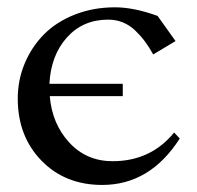

<svg xmlns="http://www.w3.org/2000/svg" viewBox="-20 -511 548 533"><path d="M417.5 -466.8 467.3 -397 405.3 -359.9Q393.6 -380.9 382.3 -396Q371.1 -411.1 355.7 -426Q340.3 -440.9 321.3 -448.7Q302.2 -456.5 280.3 -456.5Q210 -456.5 165.5 -406.7Q121.1 -356.9 117.2 -278.3H320.8V-244.1H118.2Q124.5 -167 172.4 -115.2Q220.2 -63.5 292.5 -63.5Q398.4 -63.5 463.4 -143.1L479 -126.5Q396.5 2.4 263.7 2.4Q160.6 2.4 95 -65.2Q29.3 -132.8 29.3 -237.3Q29.3 -289.1 48.8 -335.4Q68.4 -381.8 102.8 -416.3Q137.2 -450.7 188.2 -470.7Q239.3 -490.7 299.3 -490.7Q351.6 -490.7 417.5 -466.8Z"/></svg>

Font: Flanker
Style: Regular
Weight: 400
Designer: Flanker
Foundry: Flanker
Version: Version 2.027